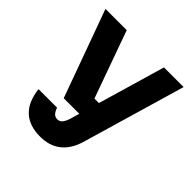

<svg xmlns="http://www.w3.org/2000/svg" viewBox="-215 -790 1181 1181"><g transform="rotate(45 375.0 -200.0)"><path d="M38 -620H223L380 -182H483L445 -50H245ZM718 -620 520 57Q495 138 442 179Q389 220 309 220Q214 220 160.5 169.5Q107 119 96 20H257Q266 46 278 58Q290 70 309 70Q328 70 340.5 55.5Q353 41 363 10L547 -620Z"/></g></svg>

Font: Martian Mono SemiExpanded ExtraBold
Style: Regular
Weight: 800
Width: 6
Designer: Roman Shamin
Foundry: Evil Martians
Version: Version 1.000